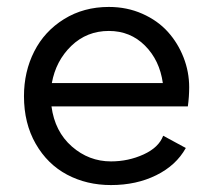

<svg xmlns="http://www.w3.org/2000/svg" viewBox="-20 -530 611 559"><path d="M303.2 8.8Q232.4 8.8 175.3 -21.5Q118.2 -51.8 84 -111.3Q49.8 -170.9 49.8 -250Q49.8 -321.3 79.6 -380.1Q109.4 -439 166.5 -474.4Q223.6 -509.8 296.9 -509.8Q349.6 -509.8 394.3 -490Q439 -470.2 468.5 -437.5Q498 -404.8 514.4 -362.8Q530.8 -320.8 530.8 -275.9Q530.8 -248.5 526.9 -220.2H129.9Q139.6 -147 189.2 -103.5Q238.8 -60.1 303.2 -60.1Q353.5 -60.1 397.9 -80.3Q442.4 -100.6 455.1 -134.8L521 -99.1Q492.7 -48.3 434.8 -19.8Q377 8.8 303.2 8.8ZM130.9 -288.1H454.1Q444.8 -354.5 402.1 -397.2Q359.4 -439.9 296.9 -439.9Q232.9 -439.9 187.7 -396.5Q142.6 -353 130.9 -288.1Z"/></svg>

Font: Human Sans
Style: Regular
Weight: 400
Designer: Tim Radville
Foundry: Continuum
Version: Version 1.000;FEAKit 1.0